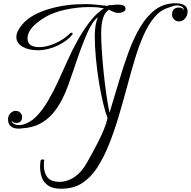

<svg xmlns="http://www.w3.org/2000/svg" viewBox="-20 -772 1166 1173"><path d="M353 381Q302 381 274 361.5Q246 342 235.5 311.5Q225 281 225 248Q225 228 228 209Q228 206 232.5 204Q237 202 241 202Q250 202 250 208Q249 216 248.5 223.5Q248 231 248 238Q248 284 270 311.5Q292 339 346 339Q369 339 397.5 329Q426 319 455.5 293.5Q485 268 511 222Q523 201 541.5 167.5Q560 134 580 94.5Q600 55 615.5 17Q631 -21 637 -50Q636 -49 637 -51Q624 -84 610 -142Q596 -200 584.5 -270.5Q573 -341 566 -414.5Q559 -488 559 -552Q559 -622 578 -666Q547 -646 512.5 -569Q478 -492 427 -338Q413 -297 396.5 -250.5Q380 -204 356.5 -159Q333 -114 300.5 -76.5Q268 -39 223 -15.5Q178 8 117 12Q113 12 107.5 13Q102 14 97 14Q29 14 29 -43Q29 -62 41 -77Q56 -95 77 -95Q94 -94 104 -83Q109 -78 112 -72Q115 -66 115 -59Q115 -21 80 -21Q57 -21 50 -36Q54 -8 100 -8Q105 -8 109 -8.5Q113 -9 117 -10Q163 -21 201.5 -60Q240 -99 273 -155.5Q306 -212 336 -277Q366 -342 394.5 -406Q423 -470 453 -523Q492 -593 532 -643.5Q572 -694 615 -721L597 -724Q581 -727 563.5 -728Q546 -729 526 -729Q490 -729 453.5 -725Q417 -721 380 -713Q343 -705 313.5 -694Q284 -683 261 -670Q148 -604 148 -538Q148 -484 221 -484Q263 -484 317 -507Q371 -531 410 -570Q414 -572 416 -572Q424 -572 424 -565Q424 -563 423 -562Q393 -523 333 -494Q273 -465 210 -465Q154 -465 117 -487Q80 -509 80 -546Q80 -581 117 -624Q170 -686 286 -719Q335 -733 388.5 -740Q442 -747 501 -747Q533 -747 562 -744Q591 -741 618 -738Q620 -738 624.5 -737.5Q629 -737 636 -736Q652 -744 662 -740Q673 -742 682 -743Q691 -744 699 -744Q747 -744 747 -719Q747 -707 734 -700Q720 -693 703 -693Q680 -693 646 -713Q598 -685 598 -568Q598 -526 602 -464Q606 -402 613 -332Q620 -262 629.5 -196.5Q639 -131 649 -83Q678 -177 706 -272.5Q734 -368 765.5 -454Q797 -540 837 -607Q877 -674 929 -713Q981 -752 1051 -752Q1126 -752 1126 -702Q1126 -679 1113 -662Q1097 -641 1074 -641Q1055 -641 1043 -654Q1031 -666 1031 -681Q1031 -726 1074 -726Q1094 -726 1104 -710Q1100 -739 1059 -739Q1046 -739 1032.5 -733.5Q1019 -728 1006 -724Q958 -709 921.5 -664.5Q885 -620 856 -554Q827 -488 803 -407.5Q779 -327 755.5 -239.5Q732 -152 706 -64Q680 24 648 105Q616 186 574 252Q534 313 481.5 347Q429 381 353 381Z"/></svg>

Font: Carattere
Style: Regular
Weight: 400
Designer: Robert E. Leuschke
Foundry: Robert E. Leuschke
Version: Version 1.010; ttfautohint (v1.8.3)